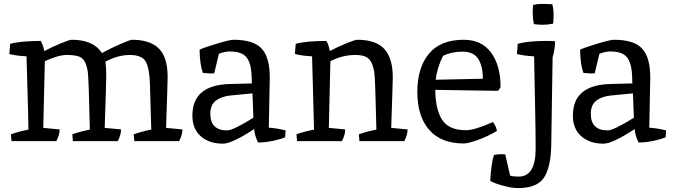

<svg xmlns="http://www.w3.org/2000/svg" viewBox="-20 -724 3457 985"><path d="M521 -408Q525 -376 525 -334Q525 -292 517 -68L601 -60Q601 -32 584 0H354L351 -35Q397 -51 441 -59Q435 -325 430.5 -355Q426 -385 416 -405.5Q406 -426 385 -434Q364 -442 321.5 -442Q279 -442 210 -410Q204 -182 202 -68L286 -60Q286 -32 269 0H39L36 -35Q82 -51 126 -59Q125 -131 121 -262.5Q117 -394 116 -435Q61 -438 28 -447L32 -499Q86 -514 189 -514Q203 -489 207 -462Q251 -485 294 -502.5Q337 -520 348 -520Q459 -520 503 -452Q549 -477 598.5 -498.5Q648 -520 658 -520Q749 -520 794.5 -475.5Q840 -431 840 -330Q840 -300 832 -68L916 -60Q916 -32 899 0H669L666 -35Q712 -51 756 -59Q752 -217 749 -298Q746 -379 726 -410.5Q706 -442 646 -442Q586 -442 521 -408Z M1364 -327 1359 -69Q1402 -66 1445 -55L1443 -20Q1427 -12 1385.5 -2.5Q1344 7 1304 7Q1286 -29 1284 -62Q1170 13 1124 13Q1053 13 1010 -25Q967 -63 967 -131Q967 -288 1159 -293Q1271 -296 1272 -296L1271 -330Q1269 -399 1245 -429.5Q1221 -460 1159 -460Q1133 -460 1103 -448L1079 -348Q1074 -347 1062 -347L1021 -350Q1005 -393 1004 -469Q1023 -479 1091 -499.5Q1159 -520 1178 -520Q1280 -520 1322 -475Q1364 -430 1364 -327ZM1146 -55Q1175 -55 1280 -120L1275 -245Q1207 -239 1161 -234Q1115 -229 1087 -207.5Q1059 -186 1059 -140Q1059 -55 1146 -55Z M1813 -520Q1909 -520 1952 -472.5Q1995 -425 1995 -328Q1995 -300 1987 -68L2071 -60Q2071 -32 2054 0H1824L1821 -35Q1867 -51 1911 -59Q1905 -321 1900.5 -350.5Q1896 -380 1886 -402Q1876 -424 1856 -433Q1836 -442 1803 -442Q1737 -442 1675 -410Q1669 -182 1667 -68L1751 -60Q1751 -32 1734 0H1504L1501 -35Q1547 -51 1591 -59Q1585 -313 1581 -435Q1526 -438 1493 -447L1497 -499Q1551 -514 1654 -514Q1666 -496 1672 -462Q1715 -485 1758.5 -502.5Q1802 -520 1813 -520Z M2371 -56Q2415 -56 2509 -98Q2528 -72 2529 -52Q2478 -22 2429 -5Q2380 12 2359 12Q2243 12 2182 -57.5Q2121 -127 2121 -252Q2121 -377 2180.5 -448.5Q2240 -520 2359 -520Q2451 -520 2499.5 -454Q2548 -388 2548 -277Q2540 -263 2535 -258L2213 -263Q2214 -162 2248.5 -109Q2283 -56 2371 -56ZM2253 -438Q2223 -378 2215 -315Q2294 -316 2457 -320Q2457 -386 2433 -422.5Q2409 -459 2353 -459Q2297 -459 2253 -438Z M2637 241Q2605 241 2558.5 228Q2512 215 2495 204Q2500 113 2514 71Q2536 67 2551.5 67Q2567 67 2572 68L2597 177Q2612 182 2641 182Q2728 182 2728 39Q2728 -45 2724.5 -212.5Q2721 -380 2720 -435Q2665 -438 2632 -447L2636 -499Q2687 -514 2784 -514Q2815 -514 2828 -512Q2828 -488 2822 -459Q2816 -430 2815 -431Q2812 -283 2808 20Q2806 134 2770.5 187.5Q2735 241 2637 241ZM2818 -603Q2792 -597 2767.5 -597Q2743 -597 2719 -600Q2713 -628 2713 -656.5Q2713 -685 2715 -699Q2737 -704 2761.5 -704Q2786 -704 2814 -702Q2820 -676 2820 -651.5Q2820 -627 2818 -603Z M3316 -327 3311 -69Q3354 -66 3397 -55L3395 -20Q3379 -12 3337.5 -2.5Q3296 7 3256 7Q3238 -29 3236 -62Q3122 13 3076 13Q3005 13 2962 -25Q2919 -63 2919 -131Q2919 -288 3111 -293Q3223 -296 3224 -296L3223 -330Q3221 -399 3197 -429.5Q3173 -460 3111 -460Q3085 -460 3055 -448L3031 -348Q3026 -347 3014 -347L2973 -350Q2957 -393 2956 -469Q2975 -479 3043 -499.5Q3111 -520 3130 -520Q3232 -520 3274 -475Q3316 -430 3316 -327ZM3098 -55Q3127 -55 3232 -120L3227 -245Q3159 -239 3113 -234Q3067 -229 3039 -207.5Q3011 -186 3011 -140Q3011 -55 3098 -55Z"/></svg>

Font: Inika
Style: Regular
Weight: 400
Designer: Constanza Artigas Preller
Foundry: Constanza Artigas Preller
Version: Version 1.001